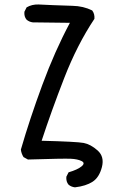

<svg xmlns="http://www.w3.org/2000/svg" viewBox="-20 -721 540 849"><path d="M311.5 107.4Q294.9 105.5 283.2 95.7Q271.5 82 273.4 60.5L283.2 41Q323.2 29.3 340.8 14.6Q358.4 0 340.8 -8.8Q323.2 -17.6 293 -19Q262.7 -20.5 103.5 -15.6L84 -26.4Q74.2 -42 72.3 -59.6Q111.3 -194.3 167 -345.2Q222.7 -496.1 289.1 -620.1L125 -622.1Q109.4 -624 97.7 -633.8Q85.9 -647.5 87.9 -668.9L97.7 -688.5Q121.1 -702.1 150.4 -701.2Q179.7 -700.2 215.8 -698.2Q252 -696.3 300.3 -695.3Q348.6 -694.3 387.7 -674.8Q399.4 -659.2 397.5 -637.7Q321.3 -523.4 264.2 -376.5Q207 -229.5 164.1 -98.6Q319.3 -94.7 350.1 -88.9Q380.9 -83 411.6 -55.7Q442.4 -28.3 430.7 17.6Q418.9 63.5 389.6 82.5Q360.4 101.6 311.5 107.4Z"/></svg>

Font: JasonHandwriting2
Style: Regular
Weight: 400
Version: Version 1.05.10